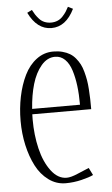

<svg xmlns="http://www.w3.org/2000/svg" viewBox="-56 -844 518 888"><g transform="rotate(-5 202.5 -400.0)"><path d="M210 -714.8Q143.1 -714.8 104 -794.9L126.5 -806.2Q133.3 -793 139.4 -783.7Q145.5 -774.4 155.5 -763.2Q165.5 -752 179.4 -746.1Q193.4 -740.2 210 -740.2Q226.6 -740.2 240.5 -746.1Q254.4 -752 264.6 -763.2Q274.9 -774.4 281 -783.7Q287.1 -793 293.9 -806.2L316.4 -794.9Q277.3 -714.8 210 -714.8ZM359.9 -325.2H86.4Q85.9 -317.4 85.9 -300.8Q85.9 -228.5 101.1 -165.3Q116.2 -102.1 147.5 -60.5Q178.7 -19 219.7 -19Q239.3 -19 271 -32.7L324.7 -55.2L341.8 -21Q322.8 -11.7 286.4 -2.9Q250 5.9 212.9 5.9Q169.4 5.9 133.8 -20.3Q98.1 -46.4 75.9 -89.6Q53.7 -132.8 41.7 -186.8Q29.8 -240.7 29.8 -298.8Q29.8 -357.4 41 -411.6Q52.2 -465.8 73.7 -509.8Q95.2 -553.7 129.9 -579.8Q164.6 -606 208 -606Q231.4 -606 250.7 -600.8Q270 -595.7 284.7 -586.9Q299.3 -578.1 310.8 -564.2Q322.3 -550.3 330.1 -535.4Q337.9 -520.5 343.5 -499.8Q349.1 -479 352.3 -460.7Q355.5 -442.4 357.2 -417.2Q358.9 -392.1 359.4 -372.1Q359.9 -352.1 359.9 -325.2ZM310.1 -350.1Q310.1 -397.9 305.2 -437.5Q300.3 -477.1 289.8 -510.3Q279.3 -543.5 260 -562.3Q240.7 -581.1 214.4 -581.1Q177.7 -581.1 149.9 -548.1Q122.1 -515.1 107.2 -464.4Q92.3 -413.6 87.9 -350.1Z"/></g></svg>

Font: Reswysokr
Style: Regular
Weight: 500
Version: Version 0.984